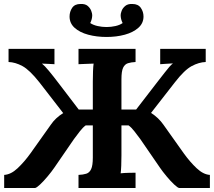

<svg xmlns="http://www.w3.org/2000/svg" viewBox="-20 -946 1077 966"><path d="M1 0V-66Q35 -68 68.5 -99.5Q102 -131 133 -174L236 -319Q259 -353 298 -377L178 -532Q129 -594 93 -613.5Q57 -633 23 -634V-700H254V-623Q244 -624 225.5 -624.5Q207 -625 191 -626Q204 -616 226 -589.5Q248 -563 276 -526L376 -395H447V-536Q447 -563 448 -588Q449 -613 451 -626Q435 -625 410.5 -624.5Q386 -624 375 -623V-700H662V-634Q640 -633 624 -628Q608 -623 599.5 -605.5Q591 -588 591 -547V-395H665L766 -526Q793 -561 808 -580Q823 -599 832 -609.5Q841 -620 850 -627Q834 -626 815.5 -625Q797 -624 786 -623V-700H1015V-634Q981 -633 944.5 -613.5Q908 -594 860 -532L740 -378Q760 -365 775 -350.5Q790 -336 802 -319L905 -174Q936 -131 969.5 -99.5Q1003 -68 1036 -66V0H882Q874 -1 856 -18Q838 -35 818 -59Q798 -83 785 -102L686 -246Q672 -265 656.5 -285Q641 -305 627 -315H591V-164Q591 -137 590 -112Q589 -87 587 -74Q604 -76 628 -76.5Q652 -77 662 -77V0H375V-66Q398 -67 414 -72Q430 -77 438.5 -95Q447 -113 447 -153V-315H411Q397 -305 381.5 -285Q366 -265 352 -246L253 -102Q240 -83 220 -59Q200 -35 182 -18Q164 -1 156 0ZM385 -926Q409 -927 421.5 -916Q434 -905 439 -891.5Q444 -878 444 -870Q444 -850 434 -830Q449 -820 471 -815Q493 -810 516 -810Q539 -810 561 -815Q583 -820 597 -830Q587 -850 587 -870Q587 -878 592 -891.5Q597 -905 610 -916Q623 -927 646 -926Q675 -926 688.5 -906.5Q702 -887 702 -863Q702 -829 676 -806Q650 -783 608 -771.5Q566 -760 516 -760Q466 -760 423.5 -771.5Q381 -783 355.5 -806Q330 -829 330 -863Q330 -887 343 -906.5Q356 -926 385 -926Z"/></svg>

Font: Lora
Style: Bold
Weight: 700
Designer: Olga Karpushina, Alexei Vanyashin (Cyrillic)
Foundry: Cyreal
Version: Version 3.006; ttfautohint (v1.8.4.7-5d5b);gftools[0.9.30]